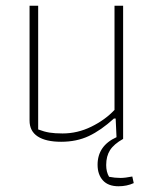

<svg xmlns="http://www.w3.org/2000/svg" viewBox="-20 -484 538 669"><path d="M446 154Q422 165 393 165Q357 165 338.5 144.5Q320 124 320 90Q320 24 386 -6L383 -71H377Q332 -30 289.5 -10Q247 10 193 10Q140 10 111.5 -8.5Q83 -27 83 -64V-464H113V-33Q134 -25 152.5 -22Q171 -19 198 -19Q250 -19 298 -42.5Q346 -66 379 -101V-464H409V0Q377 18 363.5 39Q350 60 350 91Q350 115 360 132Q380 136 400 136Q416 136 441 131Z"/></svg>

Font: Athiti ExtraLight
Style: Regular
Weight: 250
Version: Version 1.032